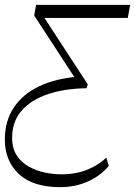

<svg xmlns="http://www.w3.org/2000/svg" viewBox="-56 -568 557 792"><path d="M192 204Q80 204 22 150Q-36 96 -36 8Q-36 -69 1 -124.5Q38 -180 106.5 -212.5Q175 -245 270 -252L269 -222L85 -504L93 -548H481L471 -494H102L117 -510L306 -220L301 -204Q214 -203 144.5 -180.5Q75 -158 34.5 -113Q-6 -68 -6 1Q-6 44 13 73Q32 102 62.5 119Q93 136 128 143.5Q163 151 195 151Q259 151 306.5 131Q354 111 382 82L393 116Q359 157 307 180.5Q255 204 192 204Z"/></svg>

Font: Savate ExtraLight
Style: Italic
Weight: 200
Italic angle: -11°
Designer: Max Esnée
Foundry: Plomb Type
Version: Version 2.000